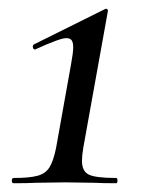

<svg xmlns="http://www.w3.org/2000/svg" viewBox="-20 -418 331 438"><path d="M11 -12Q47 -12 65.5 -17Q84 -22 93 -36.5Q102 -51 108 -81L142 -271Q147 -298 147 -310Q147 -321 143.5 -326Q140 -331 131 -331Q117 -331 62 -306L60 -305Q56 -305 55 -310Q54 -315 58 -317L219 -397Q222 -399 224.5 -397Q227 -395 226 -392L170 -81Q167 -63 167 -51Q167 -27 183 -19.5Q199 -12 245 -12Q248 -12 248 -6Q248 0 245 0Q214 0 196 -1L129 -2L61 -1Q43 0 11 0Q7 0 7 -6Q7 -12 11 -12Z"/></svg>

Font: Cormorant Garamond Medium
Style: Italic
Weight: 500
Italic angle: -10°
Designer: Christian Thalmann (Catharsis Fonts)
Foundry: Catharsis Fonts
Version: Version 4.000